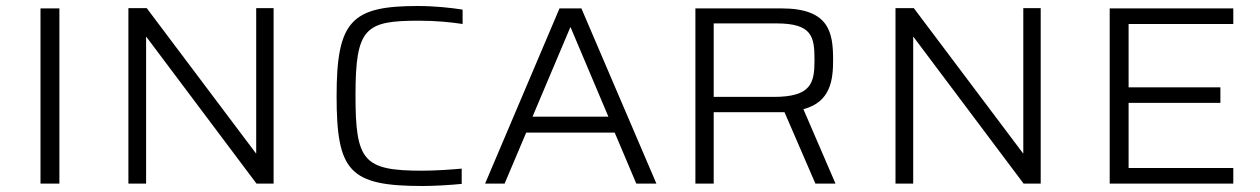

<svg xmlns="http://www.w3.org/2000/svg" viewBox="-20 -612 4201 640"><path d="M115 0H178V-584H115Z M408 0H467V-489H468L835 0H892V-585H834V-101H833L469 -585H408Z M1389 8C1425 8 1479 5 1519 1V-50C1489 -47 1429 -43 1388 -43C1191 -43 1165 -75 1165 -295C1165 -520 1198 -543 1377 -543C1432 -543 1484 -538 1522 -532V-580C1484 -586 1428 -592 1373 -592C1152 -592 1102 -543 1102 -292C1102 -40 1145 8 1389 8Z M1597 0H1662L1734 -170H2029L2101 0H2168L1918 -584H1845ZM1755 -223 1881 -521H1882L2008 -223Z M2298 0H2359V-238H2595L2698 0H2765L2658 -248C2749 -272 2757 -346 2757 -412C2757 -503 2745 -584 2585 -584H2298ZM2359 -289V-534H2568C2688 -534 2695 -489 2695 -412C2695 -336 2685 -289 2559 -289Z M2965 0H3024V-489H3025L3392 0H3449V-585H3391V-101H3390L3026 -585H2965Z M3679 0H4091V-52H3742V-269H4048V-321H3742V-532H4091V-584H3679Z"/></svg>

Font: Saira UNSAM Light SC
Style: Regular
Weight: 300
Designer: Hector Gatti with collaboration of the Omnibus-Type team
Foundry: Omnibus-Type
Version: Version 1.072;PS 001.072;hotconv 1.0.88;makeotf.lib2.5.64775